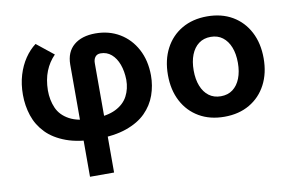

<svg xmlns="http://www.w3.org/2000/svg" viewBox="-78 -692 1560 1036"><g transform="rotate(-10 702.0 -174.5)"><path d="M336.4 204.1V-410.6Q336.9 -479.5 380.4 -516.1Q423.8 -552.7 499 -552.7Q573.2 -552.7 631.1 -518.1Q689 -483.4 721.9 -421.6Q754.9 -359.9 755.4 -277.8Q755.4 -221.7 737.1 -169.9Q718.8 -118.2 678.5 -77.6Q638.2 -37.1 571.5 -13.7Q504.9 9.8 408.2 9.8Q309.6 9.8 242.2 -14.9Q174.8 -39.6 133.8 -82Q92.8 -124.5 74.7 -179.2Q56.6 -233.9 56.6 -293.9Q56.6 -352.5 71.5 -401.9Q86.4 -451.2 112.3 -489.5Q138.2 -527.8 171.4 -552.7L264.2 -478.5Q230.5 -444.3 212.4 -398.9Q194.3 -353.5 193.4 -293.9Q193.4 -240.7 212.4 -197.3Q231.4 -153.8 278.6 -128.2Q325.7 -102.5 408.2 -102.5Q485.4 -102.5 531.7 -125.5Q578.1 -148.4 599.1 -188.2Q620.1 -228 620.1 -277.8Q619.1 -324.7 605.5 -361.8Q591.8 -398.9 566.9 -420.4Q542 -441.9 507.8 -441.9Q488.3 -441.9 478 -428.5Q467.8 -415 468.3 -393.1V204.1Z M1107.9 11.2Q1028.8 11.2 969.7 -23.2Q910.6 -57.6 878.2 -119.4Q845.7 -181.2 845.7 -263.2Q845.7 -345.7 878.2 -407.7Q910.6 -469.7 969.7 -504.2Q1028.8 -538.6 1107.9 -538.6Q1187.5 -538.6 1246.3 -504.2Q1305.2 -469.7 1337.6 -407.7Q1370.1 -345.7 1370.1 -263.2Q1370.1 -181.2 1337.6 -119.4Q1305.2 -57.6 1246.3 -23.2Q1187.5 11.2 1107.9 11.2ZM1107.9 -101.1Q1146.5 -101.1 1173.3 -121.3Q1200.2 -141.6 1214.6 -178.2Q1229 -214.8 1229 -263.2Q1229 -312.5 1214.6 -348.9Q1200.2 -385.3 1173.3 -405.8Q1146.5 -426.3 1107.9 -426.3Q1069.8 -426.3 1042.7 -406Q1015.6 -385.7 1001.2 -349.1Q986.8 -312.5 986.8 -263.2Q986.8 -214.8 1001.2 -178.2Q1015.6 -141.6 1042.7 -121.3Q1069.8 -101.1 1107.9 -101.1Z"/></g></svg>

Font: Inter Cardless Tabular Bold
Style: Bold
Weight: 700
Designer: Rasmus Andersson
Foundry: rsms
Version: Version 4.000;git-4fc901f